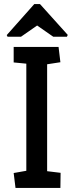

<svg xmlns="http://www.w3.org/2000/svg" viewBox="-20 -921 362 941"><path d="M56 0 47 -73 109 -84V-609L47 -615V-691H267L276 -616L211 -606V-82L277 -74L276 0ZM17 -741 13 -749 148 -901H176L312 -750L308 -741H241L162 -796L83 -741Z"/></svg>

Font: Kreon Light
Style: Regular
Weight: 400
Version: Version 2.002